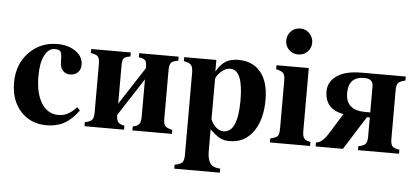

<svg xmlns="http://www.w3.org/2000/svg" viewBox="-56 -814 2472 1142"><g transform="rotate(5 1180.0 -243.0)"><path d="M412 -109 430 -91Q389 -35 344 -10.5Q299 14 239 14Q144 14 84.5 -51Q25 -116 25 -222Q25 -332 93 -402.5Q161 -473 262 -473Q328 -473 372 -442Q416 -411 416 -363Q416 -334 398.5 -316.5Q381 -299 351 -299Q325 -299 308.5 -318Q292 -337 292 -372Q292 -390 291.5 -398Q291 -406 289 -416.5Q287 -427 283 -431.5Q279 -436 270.5 -439Q262 -442 250 -442Q212 -442 189 -397.5Q166 -353 166 -273Q166 -171 203 -112Q240 -53 305 -53Q363 -53 412 -109Z M799 -84V-309L653 -84Q653 -54 663.5 -41Q674 -28 701 -24V0H465V-24Q498 -31 508 -43Q518 -55 518 -87V-376Q518 -408 508 -420Q498 -432 465 -437V-461H701V-437Q669 -432 661 -421Q653 -410 653 -376V-151L799 -376Q799 -410 791 -421Q783 -432 751 -437V-461H987V-437Q954 -432 944 -420Q934 -408 934 -376V-87Q934 -55 944 -43Q954 -31 987 -24V0H751V-24Q778 -28 788.5 -41.5Q799 -55 799 -84Z M1212 -461V-392Q1237 -436 1267.5 -454.5Q1298 -473 1343 -473Q1428 -473 1476 -415.5Q1524 -358 1524 -249Q1524 -131 1472.5 -59Q1421 13 1332 13Q1298 13 1274 0.5Q1250 -12 1214 -47V79Q1214 131 1230.5 155Q1247 179 1291 181V205H1019V181Q1054 175 1064.5 162.5Q1075 150 1075 118V-372Q1075 -405 1064 -418.5Q1053 -432 1020 -437V-461ZM1214 -346V-107Q1226 -78 1246.5 -60Q1267 -42 1291 -42Q1376 -42 1376 -234Q1376 -416 1300 -416Q1263 -416 1232 -379Q1214 -358 1214 -346Z M1764 -461V-85Q1764 -53 1774.5 -40.5Q1785 -28 1812 -24V0H1572V-24Q1607 -32 1616 -43Q1625 -54 1625 -88V-373Q1625 -406 1614.5 -418Q1604 -430 1571 -437V-461ZM1695 -691Q1726 -691 1748.5 -668Q1771 -645 1771 -613Q1771 -580 1748.5 -558Q1726 -536 1693 -536Q1660 -536 1638 -558Q1616 -580 1616 -613Q1616 -646 1638.5 -668.5Q1661 -691 1695 -691Z M2151 -85V-200H2134L2008 0H1845V-24Q1880 -24 1918 -85L1992 -204V-206Q1881 -227 1881 -333Q1881 -390 1932 -425.5Q1983 -461 2080 -461H2343V-437Q2310 -430 2300 -418Q2290 -406 2290 -374V-85Q2290 -53 2300 -41Q2310 -29 2343 -24V0H2098V-24Q2129 -29 2140 -41.5Q2151 -54 2151 -85ZM2151 -230V-386Q2151 -431 2098 -431Q2004 -431 2004 -333Q2004 -230 2121 -230Z"/></g></svg>

Font: STIX
Style: Bold
Weight: 700
Designer: MicroPress Inc., with final additions and corrections provided by Coen Hoffman, Elsevier (retired)
Version: Version 1.1.1